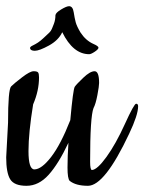

<svg xmlns="http://www.w3.org/2000/svg" viewBox="-20 -595 466 620"><path d="M0 -87 6 -199Q6 -306 16 -316Q26 -326 51.5 -345.5Q77 -365 88.5 -365Q100 -365 103 -361Q106 -357 106 -345Q106 -302 87 -258Q72 -166 72 -107Q72 -48 91 -48Q114 -48 145 -88Q176 -128 207 -207Q216 -307 221.5 -315Q227 -323 249 -344Q271 -365 285.5 -365Q300 -365 300 -327Q300 -317 294.5 -288Q289 -259 282 -246Q271 -218 271 -73Q271 -46 277 -46Q294 -47 324 -88.5Q354 -130 383.5 -195Q413 -260 419.5 -260Q426 -260 426 -252Q426 -224 397 -163Q318 5 264 5Q225 5 205 -11Q198 -18 198 -54Q198 -90 201 -134Q169 -66 137 -30.5Q105 5 65.5 5Q26 5 13 -16Q0 -37 0 -87ZM268 -420Q216 -420 181 -491Q169 -465 138 -448Q107 -431 92.5 -431Q78 -431 77 -440Q77 -444 85.5 -448Q94 -452 102.5 -457.5Q111 -463 122 -473.5Q133 -484 139 -489.5Q145 -495 149 -505.5Q153 -516 154 -518Q159 -531 159 -546Q160 -554 177.5 -564.5Q195 -575 203 -575Q215 -575 218 -555.5Q221 -536 224.5 -523Q228 -510 240 -490Q257 -464 282 -453Q298 -446 298 -441Q298 -436 286 -428Q274 -420 268 -420Z"/></svg>

Font: Cookie
Style: Regular
Weight: 400
Designer: Ania Kruk
Foundry: Ania Kruk
Version: Version 1.004